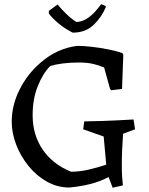

<svg xmlns="http://www.w3.org/2000/svg" viewBox="-20 -867 699 900"><path d="M508 13 489 -37Q449 -16 403.5 -4.5Q358 7 305 12Q249 12 200 -15.5Q151 -43 114 -88.5Q77 -134 56 -188.5Q35 -243 35 -297Q35 -374 72 -447.5Q109 -521 170 -573Q246 -640 342 -652Q371 -652 411 -647.5Q451 -643 490 -635Q529 -627 554 -618L558 -609L552 -450L501 -444L496 -450L468 -551Q441 -562 414 -568Q387 -574 348 -574Q309 -574 273.5 -569.5Q238 -565 215 -557Q181 -523 157 -463Q133 -403 133 -326Q133 -235 180 -166Q227 -97 313 -62Q353 -62 396 -72Q439 -82 478 -95L466 -227L370 -261L375 -298Q423 -299 460.5 -300Q498 -301 532.5 -303Q567 -305 606 -307L613 -261L557 -240Q551 -162 551 -92Q551 -61 552.5 -38Q554 -15 556 2ZM321 -714 315 -717Q282 -734 254 -757.5Q226 -781 209 -803V-816L250 -846Q265 -827 289.5 -803Q314 -779 338 -764Q363 -765 384.5 -778Q406 -791 423.5 -810Q441 -829 454 -847Q457 -847 467 -842.5Q477 -838 477 -836Q457 -787 419 -750.5Q381 -714 321 -714Z"/></svg>

Font: Labrada
Style: Regular
Weight: 400
Designer: Mercedes Jáuregui
Foundry: Omnibus-Type Team
Version: Version 1.000; ttfautohint (v1.8.4.7-5d5b)